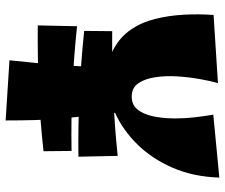

<svg xmlns="http://www.w3.org/2000/svg" viewBox="-80 -728 818 699"><g transform="rotate(90 329.5 -379.0)"><path d="M267 -360Q203 -360 159.5 -383Q116 -406 89 -445Q62 -484 49.5 -534Q37 -584 34 -639Q31 -694 35 -747L283 -763Q275 -735 268 -695Q261 -655 258.5 -612.5Q256 -570 262 -532.5Q268 -495 284.5 -472Q301 -449 332 -449Q362 -449 379 -470Q396 -491 403.5 -525Q411 -559 411.5 -599Q412 -639 407.5 -678Q403 -717 398 -746L627 -768Q624 -673 591 -597.5Q558 -522 505.5 -469Q453 -416 390.5 -388Q328 -360 267 -360ZM419 10 200 -4Q208 -78 213.5 -138Q219 -198 221.5 -257.5Q224 -317 221 -390L389 -408Q397 -340 402.5 -288.5Q408 -237 412 -192Q416 -147 417.5 -99.5Q419 -52 419 10ZM551 -255Q322 -252 93 -276L94 -378Q207 -377 321 -381.5Q435 -386 548 -398ZM73 -107 76 -250Q189 -238 303 -233Q417 -228 530 -230L531 -128Q416 -115 302 -110.5Q188 -106 73 -107Z"/></g></svg>

Font: Marhey Light
Style: Regular
Weight: 300
Designer: Nur Syamsi & Bustanul Arifin
Foundry: Namelatype
Version: Version 1.000